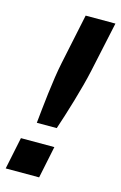

<svg xmlns="http://www.w3.org/2000/svg" viewBox="-117 -760 512 810"><g transform="rotate(15 138.5 -355.0)"><path d="M71 -220H158C181 -288 219 -411 236 -491L283 -710H153L107 -491C90 -411 78 -288 71 -220ZM-6 0H140L169 -140H23Z"/></g></svg>

Font: Geist SemiBold
Style: Italic
Weight: 600
Italic angle: -12°
Designer: Basement.studio, Andrés Briganti, Mateo Zaragoza
Foundry: Basement.studio, Vercel, Andrés Briganti, Guido Ferreyra, Mateo Zaragoza
Version: Version 1.500